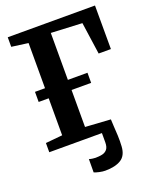

<svg xmlns="http://www.w3.org/2000/svg" viewBox="-172 -844 955 1167"><g transform="rotate(-20 305.0 -260.5)"><path d="M303.8 221.9Q286.8 221.9 266.3 217.4Q245.8 212.9 232.8 207.4L233.3 121.5Q243.8 125 256.3 126.5Q268.8 128 274.8 128Q297.8 128 317.6 123.8Q337.3 119.5 349.6 104.8Q361.8 90 361.8 59.5V0H21.3V-59.6L130.1 -70V-309.2H65.2V-374.6H130.1V-666.7L23.1 -681.2V-743H587.4L587.8 -461.2H508.5L478.9 -668.5L278 -678.2V-374.6H404.7V-309.2H278V-70L441.5 -59.6Q441.5 -45.6 443.6 -17Q445.7 11.7 447.3 47.1Q448.8 82.5 446.7 116.5Q443.2 175.6 405.6 198.7Q367.9 221.9 303.8 221.9Z"/></g></svg>

Font: Merriweather Light
Style: Regular
Weight: 300
Designer: Eben Sorkin
Foundry: Eben Sorkin
Version: Version 2.100